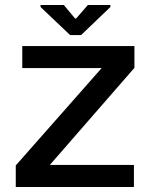

<svg xmlns="http://www.w3.org/2000/svg" viewBox="-20 -747 604 767"><path d="M43 0V-86L386 -475H69V-563H517V-476L179 -88H515V0ZM260 -607 142 -719V-727H235L280 -673H284L331 -727H421V-719L304 -607Z"/></svg>

Font: Darker Grotesque Light
Style: Bold
Weight: 700
Version: Version 1.000;gftools[0.9.28]